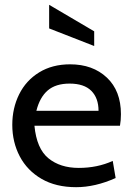

<svg xmlns="http://www.w3.org/2000/svg" viewBox="-20 -767 552 797"><path d="M31 -249Q31 -318 59.5 -375.5Q88 -433 142.5 -466.5Q197 -500 271 -500Q365 -500 423.5 -445Q482 -390 482 -293Q482 -268 478 -245H123Q132 -150 181 -110Q230 -70 307 -70Q384 -70 448 -99L460 -28Q375 10 296 10Q212 10 152.5 -24.5Q93 -59 62 -118Q31 -177 31 -249ZM389 -307Q389 -360 359 -390Q329 -420 269 -420Q211 -420 178 -391.5Q145 -363 131 -307ZM184 -649V-747L371 -637V-576Z"/></svg>

Font: Cabin
Style: Regular
Weight: 400
Designer: Pablo Impallari
Foundry: Pablo Impallari. http://www.impallari.com Igino Marini. http://www.ikern.com
Version: Version 2.200